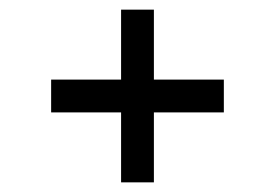

<svg xmlns="http://www.w3.org/2000/svg" viewBox="-20 -511 570 398"><path d="M444 -278H299V-133H231V-278H86V-346H231V-491H299V-346H444Z"/></svg>

Font: Changa Light
Style: Regular
Weight: 300
Designer: Eduardo Rodriguez Tunni
Foundry: Eduardo Rodriguez Tunni
Version: Version 2.002; ttfautohint (v1.5) -l 8 -r 50 -G 110 -x 14 -H